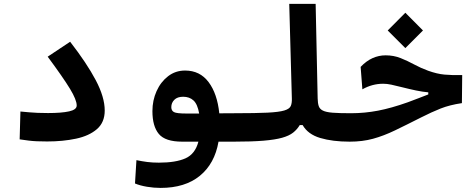

<svg xmlns="http://www.w3.org/2000/svg" viewBox="-20 -713 2384 973"><path d="M218.8 3.9Q188.5 3.9 167 2.9Q145.5 2 125.5 -0.5Q105.5 -2.9 79.6 -6.8L83.5 -147.9Q108.9 -145.5 128.7 -143.8Q148.4 -142.1 170.7 -141.1Q192.9 -140.1 223.6 -140.1Q292.5 -140.1 330.6 -148.7Q368.7 -157.2 368.7 -178.2Q368.7 -207 334.7 -262.9Q300.8 -318.8 221.7 -425.8L335.4 -501.5Q419.9 -392.6 465.3 -306.6Q510.7 -220.7 510.7 -152.8Q510.7 -92.8 471.2 -58.6Q431.6 -24.4 365.5 -10.3Q299.3 3.9 218.8 3.9Z M793.9 239.3Q759.3 239.3 724.4 233.4Q689.5 227.5 664.1 216.8L671.4 98.6Q700.2 104.5 726.3 107.9Q752.4 111.3 785.2 111.3Q870.6 111.3 919.9 89.4Q969.2 67.4 985.4 4.9H902.8Q817.4 4.9 784.9 -34.2Q752.4 -73.2 752.4 -149.9Q752.4 -204.1 773.4 -251Q794.4 -297.9 831.8 -326.7Q869.1 -355.5 918 -355.5Q993.2 -355.5 1037.1 -296.9Q1081.1 -238.3 1091.3 -138.7L1171.9 -139.2Q1194.3 -139.2 1203.9 -118.7Q1213.4 -98.1 1213.4 -67.4Q1213.4 -35.6 1201.2 -15.4Q1189 4.9 1167 4.9H1087.4Q1067.9 116.7 992.7 178Q917.5 239.3 793.9 239.3ZM989.3 -137.7Q981 -185.5 960.4 -204.1Q939.9 -222.7 908.2 -222.7Q878.9 -222.7 863.5 -207.3Q848.1 -191.9 848.1 -169.9Q848.1 -152.3 861.6 -145Q875 -137.7 924.3 -137.7Q933.1 -137.7 941.4 -137.7Q949.7 -137.7 958 -137.7Q965.8 -137.7 973.4 -137.7Q981 -137.7 989.3 -137.7Z M1166 4.9Q1151.9 4.9 1144.8 -12.5Q1137.7 -29.8 1137.7 -70.8Q1137.7 -110.4 1147.5 -124.8Q1157.2 -139.2 1171.9 -139.2Q1276.4 -139.2 1335.2 -142.1Q1394 -145 1420.7 -153.1Q1447.3 -161.1 1453.6 -176Q1460 -190.9 1459 -214.8L1445.8 -693.4H1579.6L1589.8 -214.4Q1590.3 -190.4 1595.2 -175.5Q1600.1 -160.6 1616.2 -152.6Q1632.3 -144.5 1666 -141.8Q1699.7 -139.2 1757.8 -139.2Q1794.4 -139.2 1794.4 -75.7Q1794.4 -34.2 1782 -14.6Q1769.5 4.9 1752 4.9Q1665.5 4.9 1603 -13.7Q1540.5 -32.2 1513.7 -79.1H1499Q1485.8 -57.1 1465.6 -41Q1445.3 -24.9 1409.7 -14.9Q1374 -4.9 1315.2 0Q1256.3 4.9 1166 4.9Z M1752 4.9Q1739.3 4.9 1731.4 -12.9Q1723.6 -30.8 1723.6 -72.3Q1723.6 -111.3 1733.4 -125.2Q1743.2 -139.2 1759.3 -139.2Q1827.6 -139.2 1895.3 -152.1Q1962.9 -165 2046.9 -194.8Q2076.7 -205.6 2101.8 -215.6Q2127 -225.6 2150.4 -234.4V-245.1Q2121.6 -247.6 2088.9 -254.4Q2056.2 -261.2 2019.5 -270.5Q1985.4 -279.3 1963.1 -283.9Q1940.9 -288.6 1921.9 -288.6Q1866.2 -288.6 1816.4 -260.3L1807.6 -374Q1836.4 -404.3 1868.2 -418.5Q1899.9 -432.6 1934.1 -432.6Q1975.1 -432.6 2010 -418.7Q2044.9 -404.8 2078.6 -386.5Q2112.3 -368.2 2149.9 -354.5Q2194.8 -338.4 2232.2 -335Q2269.5 -331.5 2322.3 -332.5L2320.8 -190.4Q2258.8 -181.2 2213.1 -163.1Q2167.5 -145 2114.7 -118.2Q2038.6 -79.6 1981.2 -52Q1923.8 -24.4 1870.4 -9.8Q1816.9 4.9 1752 4.9ZM2034.2 -469.2 1944.8 -558.6 2034.2 -648.4 2123.5 -558.6Z"/></svg>

Font: Cascadia Code PL
Style: Bold
Weight: 700
Monospace: yes
Designer: Aaron Bell
Foundry: Saja Typeworks
Version: Version 2404.023; ttfautohint (v1.8.4)